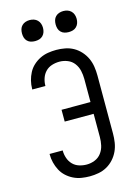

<svg xmlns="http://www.w3.org/2000/svg" viewBox="-140 -1021 779 1102"><g transform="rotate(-15 250.0 -470.0)"><path d="M253 8Q228 8 203.5 4Q179 0 156.5 -11Q134 -22 115.5 -39Q97 -56 85.5 -78Q74 -100 68 -124Q62 -148 62 -173V-176H140V-174Q140 -152 147.5 -130Q155 -108 170.5 -92Q186 -76 208 -69Q230 -62 253 -62Q278 -62 301.5 -71.5Q325 -81 340 -101Q355 -121 360.5 -145.5Q366 -170 366 -195V-333H194V-403H366V-540Q366 -565 360.5 -589.5Q355 -614 340 -634Q325 -654 301.5 -663.5Q278 -673 253 -673Q230 -673 208 -666Q186 -659 170.5 -643Q155 -627 147.5 -605Q140 -583 140 -561V-559H62V-562Q62 -587 68 -611Q74 -635 85.5 -657Q97 -679 115.5 -696Q134 -713 156.5 -724Q179 -735 203.5 -739Q228 -743 253 -743Q279 -743 305.5 -738Q332 -733 355 -720Q378 -707 396 -687Q414 -667 425 -643Q436 -619 440 -592.5Q444 -566 444 -540V-195Q444 -169 440 -142.5Q436 -116 425 -92Q414 -68 396 -48Q378 -28 355 -15Q332 -2 305.5 3Q279 8 253 8ZM350 -823Q337 -823 325 -826.5Q313 -830 304 -839Q295 -848 291.5 -860Q288 -872 288 -885Q288 -898 291.5 -910Q295 -922 304 -931Q313 -940 325 -944Q337 -948 350 -948Q363 -948 375 -944Q387 -940 396 -931Q405 -922 409 -910Q413 -898 413 -885Q413 -872 409 -860Q405 -848 396 -839Q387 -830 375 -826.5Q363 -823 350 -823ZM150 -823Q137 -823 125 -826.5Q113 -830 104 -839Q95 -848 91.5 -860Q88 -872 88 -885Q88 -898 91.5 -910Q95 -922 104 -931Q113 -940 125 -944Q137 -948 150 -948Q163 -948 175 -944Q187 -940 196 -931Q205 -922 209 -910Q213 -898 213 -885Q213 -872 209 -860Q205 -848 196 -839Q187 -830 175 -826.5Q163 -823 150 -823Z"/></g></svg>

Font: Iosevka Term SS14
Style: Regular
Weight: 400
Monospace: yes
Designer: Belleve Invis
Foundry: Belleve Invis
Version: Version 24.1.1; ttfautohint (v1.8.4)